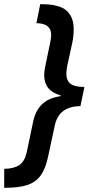

<svg xmlns="http://www.w3.org/2000/svg" viewBox="-75 -734 434 912"><path d="M-55 68Q-8 67 17 50Q42 33 52 -11L83 -159Q94 -209 125 -239Q156 -269 212 -277L213 -281Q173 -292 154 -316Q135 -340 135 -376Q135 -399 142 -429L164 -535Q168 -555 168 -569Q168 -623 98 -624L116 -714H124Q206 -714 240.5 -684Q275 -654 275 -596Q275 -565 269 -534L245 -424Q243 -414 241.5 -404Q240 -394 240 -385Q240 -352 259.5 -336.5Q279 -321 326 -321L307 -230Q204 -229 185 -137L153 12Q141 69 117 101Q93 133 52.5 145.5Q12 158 -48 158H-55Z"/></svg>

Font: Noto Sans Condensed SemiBold
Style: Italic
Weight: 600
Width: 3
Italic angle: -12°
Designer: Monotype Design Team
Foundry: Monotype Imaging Inc.
Version: Version 2.013; ttfautohint (v1.8.4.7-5d5b)